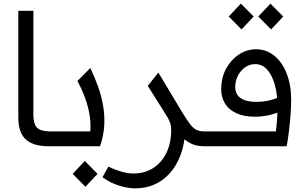

<svg xmlns="http://www.w3.org/2000/svg" viewBox="-20 -799 1681 1049"><path d="M244.6 0Q197 0 165.2 -11.5Q133.3 -23 114.5 -43.8Q95.7 -64.6 87.8 -93.9Q80 -123.2 80 -157.9V-740H162.4V-175.2Q162.4 -141.5 170.1 -120.6Q177.8 -99.8 198.6 -90.4Q219.5 -81.1 257.8 -81.1H289.1V0Z M289 0V-81.1H473.4Q476.8 -128.1 469.1 -173Q461.5 -217.9 445 -263.3Q428.5 -308.7 403.1 -356.5L473.5 -427.5Q497.6 -377.2 515.7 -326.3Q533.9 -275.5 543.2 -222.7Q552.5 -169.8 549.6 -114.4Q546.6 -58.9 526.6 0ZM446.7 221.4 377.1 150.9 443.3 80.3 512.9 150.9Z M718.6 230Q677.6 230 630 215Q582.3 200 540 169.4L571.9 111.5Q604.6 127.2 641.3 138.1Q678 148.9 708 148.9Q770.4 148.9 816.9 119.2Q863.4 89.5 889.4 35.6Q915.4 -18.3 915.4 -91.8Q915.4 -110.4 910.4 -125.2Q905.4 -140 896.9 -155Q888.5 -170 877.5 -186.9L991.2 -91.8Q991.2 -42 979.5 5.3Q967.9 52.7 945.7 93.4Q923.5 134.1 890.5 164.9Q857.5 195.7 814.6 212.8Q771.6 230 718.6 230ZM1093.9 0Q1054.6 0 1024.2 -14.3Q993.7 -28.7 966.7 -59Q939.7 -89.4 909.4 -136.7L787.4 -329.8L845.2 -402.5L979.2 -179.3Q1002.2 -141.9 1018.9 -120.2Q1035.6 -98.5 1052.9 -89.8Q1070.3 -81.1 1094.2 -81.1H1102.2V0Z M1102 0V-81.1H1487.6Q1492.3 -124.5 1494.3 -156.1Q1496.3 -187.6 1496.3 -215Q1496.3 -280.4 1482.1 -333.4Q1467.9 -386.4 1440.6 -417.6Q1413.2 -448.7 1374.5 -448.7Q1343.2 -448.7 1318.3 -430.7Q1293.5 -412.7 1279.3 -384.1Q1265.1 -355.6 1265.1 -323.5Q1265.1 -298.5 1277.1 -280.5Q1289.1 -262.5 1315 -252.4Q1340.8 -242.4 1383.2 -242.4Q1412.2 -242.4 1441.2 -248.1Q1470.3 -253.8 1501 -266.2L1537.8 -202.6Q1501.5 -182.7 1458.5 -172Q1415.5 -161.3 1374.5 -161.3Q1311.9 -161.3 1270.4 -181Q1229 -200.6 1208.8 -234.3Q1188.6 -267.9 1188.6 -310.3Q1188.6 -375.2 1215.6 -424.3Q1242.6 -473.5 1285.7 -501.6Q1328.9 -529.8 1378.5 -529.8Q1436.2 -529.8 1479.3 -494.1Q1522.4 -458.5 1546.6 -396.5Q1570.8 -334.5 1570.8 -254.1Q1570.8 -216.2 1567.1 -168.5Q1563.4 -120.9 1557.9 -76.1Q1552.4 -31.3 1546.1 0ZM1299.6 -638.2 1229.7 -708.7 1295.9 -779.2 1365.8 -708.7ZM1461.1 -638.2 1391.2 -708.7 1457.5 -779.2 1527.3 -708.7Z"/></svg>

Font: Lexend Medium
Style: Regular
Weight: 500
Designer: Bonnie Shaver-Troup, Thomas Jockin
Foundry: Lexend
Version: Version 1.005